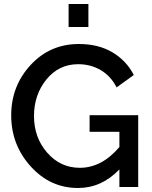

<svg xmlns="http://www.w3.org/2000/svg" viewBox="-20 -935 759 960"><path d="M422 -915V-800H323V-915ZM428 -359H671V0H577V-88Q488 5 370 5Q231 5 133.5 -103Q36 -211 36 -358Q36 -505 133 -610Q230 -715 374 -715Q472 -715 542 -673.5Q612 -632 649 -560L563 -498Q534 -555 483.5 -584.5Q433 -614 371 -614Q274 -614 212 -537.5Q150 -461 150 -355Q150 -247 216 -171.5Q282 -96 379 -96Q489 -96 577 -200V-276H428Z"/></svg>

Font: Raleway-v4020 SemiBold
Style: Regular
Weight: 600
Designer: Matt McInerney, Pablo Impallari, Rodrigo Fuenzalida
Foundry: Matt McInerney, Pablo Impallari, Rodrigo Fuenzalida
Version: Version 4.020;PS 004.020;hotconv 1.0.88;makeotf.lib2.5.64775